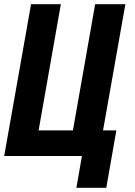

<svg xmlns="http://www.w3.org/2000/svg" viewBox="-25 -745 645 915"><path d="M365.5 -1.5H-5L123 -725H265L159 -123.5H322.5L428.5 -725H572.5L466 -123.5H529.5L481.5 150H339Z"/></svg>

Font: JuliaMono ExtraBold
Style: Italic
Weight: 800
Italic angle: -9°
Monospace: yes
Designer: cormullion
Foundry: corm
Version: Version 0.057; ttfautohint (v1.8.4)